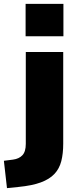

<svg xmlns="http://www.w3.org/2000/svg" viewBox="-70 -777 405 990"><path d="M62 -590V-757H257V-590ZM-34 193 -50 52 -3 46Q28 42 45.5 23.5Q63 5 63 -35V-509H256V-36Q256 15 246 54Q236 93 210.5 120Q185 147 140.5 163.5Q96 180 25 187Z"/></svg>

Font: Nunito Sans 6pt Black
Style: Regular
Weight: 900
Version: Version 3.101;gftools[0.9.27]